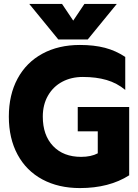

<svg xmlns="http://www.w3.org/2000/svg" viewBox="-20 -943 701 978"><path d="M129 -923H296L353 -838L410 -923H575L427 -742H277ZM25 -349Q25 -460 69.5 -542.5Q114 -625 196 -669.5Q278 -714 387 -714Q459 -714 514.5 -699.5Q570 -685 618 -653V-485Q576 -520 523 -535.5Q470 -551 402 -551Q343 -551 297 -526.5Q251 -502 224.5 -456Q198 -410 198 -349Q198 -254 250.5 -199Q303 -144 393 -144Q444 -144 478 -162V-274H376V-398H638V-50Q536 15 387 15Q278 15 196 -29Q114 -73 69.5 -155.5Q25 -238 25 -349Z"/></svg>

Font: Readiness
Style: Bold
Weight: 700
Designer: Katatrad Team
Foundry: CadsonDemak
Version: Version 1.00;January 16, 2020;FontCreator 12.0.0.2550 64-bit